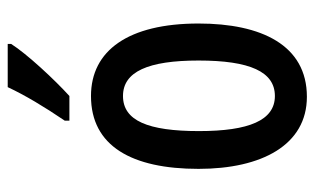

<svg xmlns="http://www.w3.org/2000/svg" viewBox="-179 -627 816 498"><g transform="rotate(-90 229.0 -378.0)"><path d="M364 -757V-766H252C231 -721 201 -671 165 -618V-606H229C271 -644 338 -716 364 -757ZM417 -271C417 -453 347 -550 229 -550C99 -550 40 -444 40 -271C40 -107 102 10 227 10C361 10 417 -108 417 -271ZM138 -270C138 -402 165 -467 229 -467C292 -467 321 -402 321 -271C321 -138 292 -73 229 -73C166 -73 138 -140 138 -270Z"/></g></svg>

Font: Noto Sans Hebrew ExtraCondensed Medium
Style: Regular
Weight: 500
Width: 2
Designer: Monotype Design Team
Foundry: Monotype Imaging Inc.
Version: Version 2.004